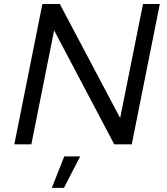

<svg xmlns="http://www.w3.org/2000/svg" viewBox="-20 -720 834 958"><path d="M693.5 -700H777.5L637.5 0H550L250 -568.5L136.5 0H51.5L191.5 -700H278.5L579.5 -131ZM238.5 217.5 300.5 60.5H380L299 217.5Z"/></svg>

Font: Argentum Sans Light
Style: Italic
Weight: 300
Italic angle: -11.3°
Designer: Julieta Ulanovsky (font), Owen Earl (portions from Jones font), Cristiano Sobral (main changes and remaster)
Foundry: Julieta Ulanovsky (font), Owen Earl (portions from Jones font), Cristiano Sobral (main changes and remaster)
Version: Version 3.127